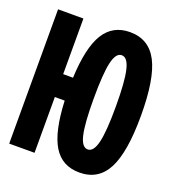

<svg xmlns="http://www.w3.org/2000/svg" viewBox="-134 -832 869 954"><g transform="rotate(20 300.0 -355.0)"><path d="M16 0V-710H150V-416H202Q209 -577 255 -651.5Q301 -726 392 -726Q492 -726 538 -637Q584 -548 584 -354Q584 -161 538 -72.5Q492 16 392 16Q300 16 254.5 -58.5Q209 -133 202 -295H150V0ZM392 -106Q423 -106 437 -164.5Q451 -223 451 -354Q451 -486 437 -545Q423 -604 392 -604Q361 -604 347.5 -545Q334 -486 334 -354Q334 -223 347.5 -164.5Q361 -106 392 -106Z"/></g></svg>

Font: Geist Mono ExtraBold
Style: Regular
Weight: 800
Monospace: yes
Designer: Basement.studio, Andrés Briganti, Mateo Zaragoza
Foundry: Basement.studio, Vercel, Andrés Briganti, Guido Ferreyra, Mateo Zaragoza
Version: Version 1.500; ttfautohint (v1.8.4.7-5d5b)